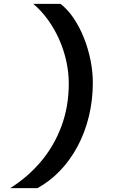

<svg xmlns="http://www.w3.org/2000/svg" viewBox="-20 -853 640 998"><path d="M33 125Q124 68 192.5 -13Q261 -94 299.2 -196.5Q337.5 -299 337.5 -419.5Q337.5 -476 325 -533.5Q312.5 -591 288.5 -646Q264.5 -701 230.2 -748.8Q196 -796.5 153 -833H294.5Q332 -804 363 -758Q394 -712 416.2 -656Q438.5 -600 450.5 -540.2Q462.5 -480.5 462.5 -423.5Q462.5 -332 442 -248Q421.5 -164 383.5 -92.8Q345.5 -21.5 292.5 34Q239.5 89.5 174.5 125Z"/></svg>

Font: Spline Sans Mono SemiBold
Style: Italic
Weight: 600
Italic angle: -4°
Monospace: yes
Version: Version 1.004